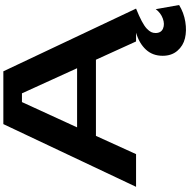

<svg xmlns="http://www.w3.org/2000/svg" viewBox="-12 -804 1109 1124"><g transform="rotate(-90 542.0 -242.5)"><path d="M1049.8 115.2 1074.2 252Q1028.8 279.8 976.3 288.3Q923.8 296.9 879.6 286.4Q835.4 275.9 806.2 241.9Q776.9 208 776.9 155.8Q776.9 96.7 813.5 57.4Q850.1 18.1 912.1 0H860.8L753.9 -234.9H308.1L201.2 0H9.8L377 -776.9H686L1053.2 0Q1009.3 17.6 980 33.2Q950.7 48.8 936 62.7Q921.4 76.7 915.8 88.4Q910.2 100.1 910.2 113.8Q910.2 146.5 936 157.7Q961.9 168.9 995.4 156.5Q1028.8 144 1049.8 115.2ZM357.9 -345.2H704.1L557.1 -668H505.9Z"/></g></svg>

Font: Sporting Grotesque
Style: Bold
Weight: 700
Designer: Lucas LE BIHAN
Foundry: Lucas LE BIHAN
Version: Version 2.002;PS 2.2;hotconv 1.0.88;makeotf.lib2.5.647800